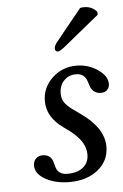

<svg xmlns="http://www.w3.org/2000/svg" viewBox="-50 -700 478 747"><g transform="rotate(-5 188.5 -326.5)"><path d="M59.1 -65.9Q59.1 -82.5 69.3 -92.8Q79.6 -103 95.2 -103Q113.3 -103 122.8 -94.7Q132.3 -86.4 135.5 -74.7Q138.7 -63 142.1 -51.3Q145.5 -39.6 156 -31.2Q166.5 -22.9 186 -22.9Q225.6 -22.9 247.8 -41.3Q270 -59.6 270 -91.8Q270 -142.1 210 -187L184.1 -206.1Q123 -250 123 -312Q123 -364.3 162.1 -401.6Q201.2 -439 256.8 -439Q302.7 -439 339.8 -413.8Q377 -388.7 377 -357.9Q377 -343.3 367.9 -334.2Q358.9 -325.2 344.2 -325.2Q327.1 -325.2 316.9 -333.5Q306.6 -341.8 302.7 -353.5Q298.8 -365.2 294.7 -377.2Q290.5 -389.2 280.3 -397.5Q270 -405.8 252.9 -405.8Q223.6 -405.8 205.3 -386.2Q187 -366.7 187 -335.9Q187 -316.4 196.3 -302Q205.6 -287.6 227.1 -272L257.8 -250Q346.2 -188 346.2 -115.2Q346.2 -60.1 303 -25.1Q259.8 9.8 191.9 9.8Q136.7 9.8 97.9 -12Q59.1 -33.7 59.1 -65.9ZM291 -661.1Q296.9 -663.1 306.2 -663.1Q338.4 -663.1 356.9 -640.1V-628.9L223.1 -520Q199.2 -500 190.9 -500Q186 -500 182.6 -503.4Q179.2 -506.8 179.2 -511.2Q179.2 -522.9 189 -535.2Z"/></g></svg>

Font: Common Serif
Style: Italic
Weight: 400
Italic angle: -12°
Designer: Philipp H. Poll, Khaled Hosny
Foundry: Stefan Peev, Context Ltd.
Version: Version 1.026